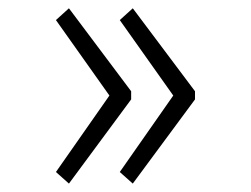

<svg xmlns="http://www.w3.org/2000/svg" viewBox="-20 -496 602 461"><path d="M114.3 -83 242.7 -266.6 114.3 -447.8 145.5 -476.1 294.9 -276.9V-257.3L145.5 -55.2ZM267.6 -83 396 -266.6 267.6 -447.8 298.8 -476.1 448.2 -276.9V-257.3L298.8 -55.2Z"/></svg>

Font: Reddit Mono Light
Style: Regular
Weight: 300
Monospace: yes
Designer: Stephen Hutchings
Foundry: Reddit
Version: Version 1.011